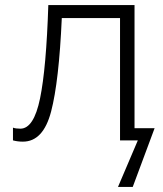

<svg xmlns="http://www.w3.org/2000/svg" viewBox="-20 -552 640 755"><path d="M502 183 588 -48H509V-532H170Q162 -284 137.5 -165Q113 -46 60 -46Q42 -46 31 -50V0Q49 5 70 5Q150 5 181 -113.5Q212 -232 223 -481H452V0H522L444 183Z"/></svg>

Font: Noto Sans Mono UI Light
Style: Regular
Weight: 300
Designer: Monotype Design team
Foundry: Monotype Imaging Inc.
Version: 1.000